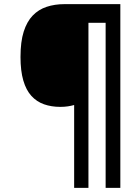

<svg xmlns="http://www.w3.org/2000/svg" viewBox="-20 -780 661 927"><path d="M338 -273Q324 -269 307.5 -266.5Q291 -264 271 -264Q228 -264 192.5 -276.5Q157 -289 131.5 -317Q106 -345 92.5 -391.5Q79 -438 79 -505Q79 -579 94.5 -627.5Q110 -676 138 -705Q166 -734 205 -747Q244 -760 291 -760H561V127H490V-670H407V127H338Z"/></svg>

Font: Noto Sans Display SemiBold
Style: Italic
Weight: 600
Italic angle: -12°
Designer: Monotype Design Team
Foundry: Monotype Imaging Inc.
Version: Version 2.003